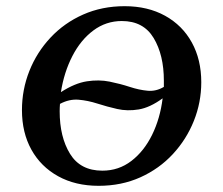

<svg xmlns="http://www.w3.org/2000/svg" viewBox="-20 -591 722 621"><path d="M299 10Q224 10 168 -21Q112 -52 81.5 -107Q51 -162 51 -235Q51 -301 75 -361.5Q99 -422 143.5 -469.5Q188 -517 249 -544Q310 -571 383 -571Q458 -571 514 -540Q570 -509 600.5 -453.5Q631 -398 631 -325Q631 -260 607 -200Q583 -140 539 -92.5Q495 -45 434 -17.5Q373 10 299 10ZM374 -523Q323 -523 282 -492.5Q241 -462 214 -409.5Q187 -357 177 -293Q222 -322 261 -328Q300 -334 334.5 -327Q369 -320 399.5 -310Q430 -300 457.5 -297.5Q485 -295 510 -310Q510 -320 510 -330Q510 -413 477 -468Q444 -523 374 -523ZM311 -39Q364 -39 405 -70.5Q446 -102 472 -155Q498 -208 506 -273Q465 -243 428.5 -237Q392 -231 359 -238.5Q326 -246 295 -256Q264 -266 234 -268.5Q204 -271 174 -255Q173 -243 173 -231Q173 -148 206.5 -93.5Q240 -39 311 -39Z"/></svg>

Font: Spectral SC SemiBold
Style: Italic
Weight: 600
Italic angle: -10°
Designer: Jean-Baptiste Levee
Foundry: Production Type
Version: Version 2.001